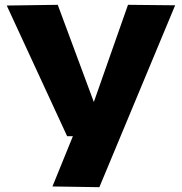

<svg xmlns="http://www.w3.org/2000/svg" viewBox="-20 -566 755 798"><path d="M198 209 283 0H259L8 -543L220 -546L370 -142L512 -546L708 -544L393 212Z"/></svg>

Font: Georama Extended
Style: Bold
Weight: 700
Width: 7
Designer: Jean-Baptiste Levee
Foundry: Production Type
Version: Version 1.000